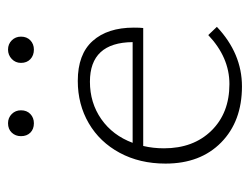

<svg xmlns="http://www.w3.org/2000/svg" viewBox="-94 -540 637 490"><g transform="rotate(-90 225.0 -294.5)"><path d="M402 -60Q334 4 250 4Q161 4 107 -49Q53 -102 53 -191Q53 -257 80.5 -308Q108 -359 156 -387Q204 -415 264 -415Q332 -415 366 -377Q400 -339 400 -272Q400 -256 399 -248H98Q92 -223 92 -195Q92 -120 137 -74Q182 -28 256 -28Q324 -28 381 -82ZM106 -275H363Q362 -384 262 -384Q208 -384 166.5 -355Q125 -326 106 -275ZM123 -560Q123 -574 132 -583.5Q141 -593 156 -593Q170 -593 179.5 -583.5Q189 -574 189 -560Q189 -545 179.5 -536Q170 -527 156 -527Q141 -527 132 -536Q123 -545 123 -560ZM310 -560Q310 -574 320 -583.5Q330 -593 344 -593Q358 -593 367.5 -583.5Q377 -574 377 -560Q377 -545 367.5 -536Q358 -527 344 -527Q329 -527 319.5 -536Q310 -545 310 -560Z"/></g></svg>

Font: Ysabeau Light
Style: Regular
Weight: 300
Designer: Christian Thalmann (Catharsis Fonts)
Version: Version 0.003